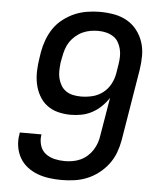

<svg xmlns="http://www.w3.org/2000/svg" viewBox="-53 -789 707 844"><g transform="rotate(5 300.0 -367.5)"><path d="M250 8Q223 8 196 4.5Q169 1 144.5 -8Q120 -17 99 -33Q78 -49 65 -71.5Q52 -94 47.5 -121Q43 -148 48 -175L49 -184H145L144 -179Q141 -156 148 -134Q155 -112 172.5 -99Q190 -86 212 -81Q234 -76 257 -76Q274 -76 291.5 -79Q309 -82 325.5 -89.5Q342 -97 356 -109.5Q370 -122 379.5 -137Q389 -152 395 -169Q401 -186 403 -203L431 -370Q417 -349 399 -331.5Q381 -314 358.5 -302Q336 -290 312 -285.5Q288 -281 265 -281Q236 -281 208.5 -288Q181 -295 159.5 -311.5Q138 -328 124.5 -352.5Q111 -377 105.5 -404.5Q100 -432 101 -461Q102 -490 107 -520L111 -546Q116 -573 126 -600Q136 -627 152.5 -651Q169 -675 193.5 -693.5Q218 -712 244 -723Q270 -734 298.5 -738.5Q327 -743 354 -743Q386 -743 416.5 -737.5Q447 -732 473 -717.5Q499 -703 517.5 -679.5Q536 -656 545.5 -627.5Q555 -599 555 -567.5Q555 -536 550 -504L498 -189Q493 -161 483 -134Q473 -107 455 -83Q437 -59 413 -40.5Q389 -22 362 -11Q335 0 306.5 4Q278 8 250 8ZM303 -365Q328 -365 353 -371Q378 -377 399 -393Q420 -409 432.5 -432.5Q445 -456 449 -481L455 -518Q458 -536 458.5 -553.5Q459 -571 455 -587.5Q451 -604 442.5 -618.5Q434 -633 419.5 -642Q405 -651 388.5 -655Q372 -659 354 -659Q337 -659 319.5 -656Q302 -653 285.5 -645.5Q269 -638 254.5 -625.5Q240 -613 230 -598Q220 -583 214.5 -566Q209 -549 206 -532L201 -506Q199 -488 198.5 -470.5Q198 -453 202 -436.5Q206 -420 214.5 -405.5Q223 -391 237 -381.5Q251 -372 268 -368.5Q285 -365 303 -365Z"/></g></svg>

Font: Iosevka Aile Medium Oblique
Style: Regular
Weight: 500
Italic angle: -9°
Designer: Belleve Invis
Foundry: Belleve Invis
Version: Version 31.1.0; ttfautohint (v1.8.4)